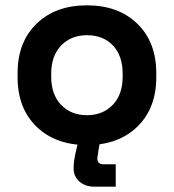

<svg xmlns="http://www.w3.org/2000/svg" viewBox="-20 -530 652 720"><path d="M46 -240V-256Q46 -372 117 -441Q188 -510 306 -510Q424 -510 495 -441Q566 -372 566 -256V-240Q566 -124 495 -55Q424 14 306 14Q188 14 117 -55Q46 -124 46 -240ZM440 -243V-253Q440 -321 403.5 -359.5Q367 -398 306 -398Q247 -398 209.5 -359.5Q172 -321 172 -253V-243Q172 -175 209.5 -136.5Q247 -98 306 -98Q365 -98 402.5 -136.5Q440 -175 440 -243ZM414 170H334Q300 170 278 151Q256 132 256 101Q256 74 265 36L278 -20H359L349 35Q348 38 348 43Q348 48 347 50Q345 60 345 64Q345 86 368 86H414Z"/></svg>

Font: Rootstock Sans Headline
Style: Bold
Weight: 700
Designer: Florian Karsten
Foundry: Florian Karsten
Version: Version 2.000;FEAKit 1.0